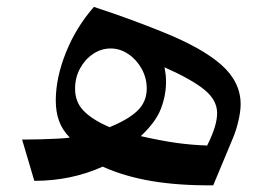

<svg xmlns="http://www.w3.org/2000/svg" viewBox="-20 -535 788 568"><path d="M257.8 -514.6Q317.4 -495.1 366.9 -476.8Q416.5 -458.5 460 -440.9Q578.1 -393.6 635 -343Q691.9 -292.5 691.9 -226.6Q691.9 -206.1 685.3 -177.5Q678.7 -148.9 668.9 -126L610.8 13.2Q509.3 14.2 429.2 0.7Q349.1 -12.7 283.7 -42Q190.4 0 81.5 0L45.4 -122.1Q69.8 -122.1 97.7 -122.8Q125.5 -123.5 149.7 -124.8Q173.8 -126 186.5 -127.9Q164.1 -150.9 154.5 -177.7Q145 -204.6 145 -237.3Q145 -304.7 175 -379.6Q205.1 -454.6 257.8 -514.6ZM303.7 -158.7Q360.4 -181.6 387.2 -208Q414.1 -234.4 414.1 -272.9Q414.1 -304.7 398.9 -331.8Q383.8 -358.9 359.4 -375.2Q335 -391.6 307.6 -391.6Q279.3 -391.6 255.4 -375.5Q231.4 -359.4 216.8 -332.5Q202.1 -305.7 202.1 -272.5Q202.1 -232.9 227.8 -206.8Q253.4 -180.7 303.7 -158.7ZM396.5 -132.3Q456.1 -118.7 501.7 -112.3Q547.4 -106 592.8 -104.5Q622.6 -163.1 622.3 -200.9Q622.1 -238.8 585 -269.3Q547.9 -299.8 466.8 -335.9Q468.8 -325.2 470 -314.7Q471.2 -304.2 471.2 -293Q471.2 -253.4 456.1 -213.6Q440.9 -173.8 396.5 -132.3Z"/></svg>

Font: Pinar DS4-Medium
Style: Regular
Weight: 500
Designer: Amin Abedi
Version: Version 2.000